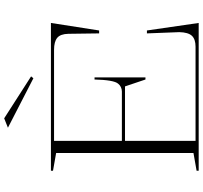

<svg xmlns="http://www.w3.org/2000/svg" viewBox="-46 -926 972 920"><g transform="rotate(-90 440.0 -466.0)"><path d="M82 0V-10L167 -25V-683L82 -698V-708H790L754 -477H740L738 -625Q737 -663 718.5 -678Q700 -693 661 -693H225V-368H461Q473 -368 483 -373Q493 -378 499 -386Q508 -396 513 -425Q518 -454 519 -499H529V-255H519L486 -353H225V-15H676Q712 -15 728.5 -32.5Q745 -50 746 -93L740 -248H754L790 0ZM525 -792 288 -914 333 -932 534 -803Z"/></g></svg>

Font: Kalnia SemiExpanded ExtraLight
Style: Regular
Weight: 250
Width: 6
Designer: Frida Medrano
Foundry: Frida Medrano
Version: Version 1.105